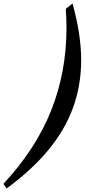

<svg xmlns="http://www.w3.org/2000/svg" viewBox="-68 -858 482 1093"><path d="M345 -838Q369 -751.5 381.5 -671Q394 -590.5 394 -515.5Q394 -372 348 -245.5Q302 -119 208 -5Q114 109 -30.5 215L-48.5 188.5Q135 -8.5 222.8 -227.8Q310.5 -447 310.5 -700Q310.5 -726.5 309.5 -753.2Q308.5 -780 306.5 -807.5Z"/></svg>

Font: Libre Caslon Condensed
Style: Italic
Weight: 400
Italic angle: -22.583°
Designer: Pablo Impallari, Rodrigo Fuenzalida, Katja Schimmel, Ertekin Erdin
Foundry: Pablo Impallari, Rodrigo Fuenzalida
Version: Version 2.000;gftools[0.9.33]